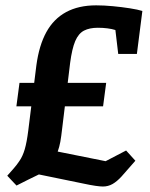

<svg xmlns="http://www.w3.org/2000/svg" viewBox="-20 -678 557 711"><path d="M361.1 12.7Q351.1 12.7 333.1 10.1Q315 7.5 286.7 1.4L124 -32Q103.5 -22.3 83.2 -12.1Q62.9 -1.9 41.2 9.1Q32.4 -0.4 24 -9Q15.6 -17.6 6.9 -27.3Q18.7 -40.6 30.6 -54.1Q42.6 -67.7 52.1 -82.2Q64 -99.2 71.7 -125.4Q79.3 -151.6 84.7 -194.8L114.7 -436.1Q124.6 -509.7 151.6 -559Q178.7 -608.2 224.8 -633.2Q270.9 -658.2 335.9 -658.2Q364.6 -658.2 397.7 -655.1Q430.8 -652 460.7 -647.3Q490.7 -642.6 507.2 -637.4L486.9 -478.3H417.8L407.3 -566.8Q395.1 -570.8 378.1 -573Q361.1 -575.2 342.3 -575.2Q311.7 -575.2 291.2 -564.7Q270.7 -554.1 258.6 -525.9Q246.6 -497.6 239.7 -445L210.7 -206Q206.7 -170.9 203.3 -152.3Q199.8 -133.7 193.7 -116.7L371.1 -81.1L447 -120.7L481.3 -82.8L430.2 -24.6Q413.1 -5.9 396.8 3.4Q380.4 12.7 361.1 12.7ZM40.7 -284.2 52.2 -371.2H373.2L361.7 -284.2Z"/></svg>

Font: Faustina Light
Style: Italic
Weight: 300
Italic angle: -8°
Designer: Alfonso Garcia
Foundry: http://www.omnibus-type.com
Version: Version 1.200